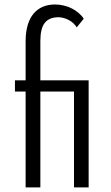

<svg xmlns="http://www.w3.org/2000/svg" viewBox="-20 -815 482 835"><path d="M91.4 0V-416.8H45V-465.5H91.4V-634.1Q91.4 -675.5 100.5 -705.9Q109.5 -736.4 126.4 -756.1Q143.2 -775.9 166.6 -785.7Q190 -795.5 219.1 -795.5Q239.1 -795.5 257.7 -790.9Q276.4 -786.4 292.5 -778.2Q308.6 -770 322 -758.6Q335.5 -747.3 344.1 -733.6L313.6 -695.9Q308.2 -705.5 299.3 -713.6Q290.5 -721.8 279.8 -727.5Q269.1 -733.2 257.3 -736.6Q245.5 -740 234.1 -740Q194.5 -740 175 -715.9Q155.5 -691.8 155.5 -635.9V-465.5H365.5V0H301.8V-416.8H155.5V0Z"/></svg>

Font: Spartan
Style: Regular
Weight: 400
Designer: Matt Bailey, Mirko Velimirovic
Foundry: Matt Bailey
Version: Version 1.005